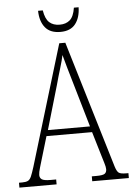

<svg xmlns="http://www.w3.org/2000/svg" viewBox="-61 -932 678 977"><g transform="rotate(-5 277.5 -444.0)"><path d="M-2 0V-25H15Q33 -25 43.5 -30Q54 -35 61 -51Q68 -67 78 -99L264 -714H295L490 -65Q498 -39 508 -32Q518 -25 546 -25H557V0H370V-25H394Q426 -25 436 -32Q446 -39 446 -55Q446 -66 439.5 -87Q433 -108 428 -125L391 -249H158L124 -135Q119 -118 111.5 -93Q104 -68 104 -55Q104 -40 115 -32.5Q126 -25 159 -25H188V0ZM168 -279H383L321 -492Q306 -543 294 -584.5Q282 -626 275 -653Q270 -627 257.5 -586.5Q245 -546 234 -505ZM275 -771Q223 -771 197.5 -802.5Q172 -834 171 -888H195Q202 -844 222 -826Q242 -808 275 -808Q307 -808 327 -825.5Q347 -843 354 -888H378Q377 -835 352 -803Q327 -771 275 -771Z"/></g></svg>

Font: Noto Serif Myanmar Condensed ExtraLight
Style: Regular
Weight: 200
Width: 3
Designer: Ben Mitchell and the Monotype Design Team
Foundry: Monotype Imaging Inc.
Version: Version 2.106; ttfautohint (v1.8.4.7-5d5b)